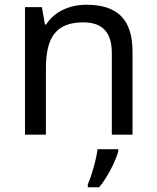

<svg xmlns="http://www.w3.org/2000/svg" viewBox="-20 -566 658 807"><path d="M85 0H173V-278C173 -403 211 -472 330 -472C412 -472 450 -429 450 -343V0H537V-349C537 -487 471 -546 343 -546C275 -546 209 -519 174 -463H169L156 -536H85ZM477 70V61H390C385 104 364 176 349 209V221H397C433 178 468 106 477 70Z"/></svg>

Font: Noto Sans Math
Style: Regular
Weight: 400
Designer: Monotype Design Team, Delve Withrington, Jeff Kellem
Foundry: Monotype Imaging Inc., Delve Fonts LLC
Version: Version 3.000